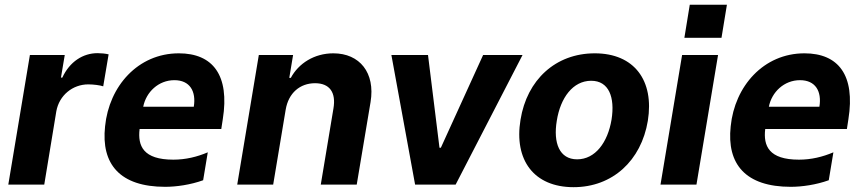

<svg xmlns="http://www.w3.org/2000/svg" viewBox="-20 -777 3635 808"><path d="M14.9 0H166.2L217 -308.6C229 -375.7 285.5 -421.9 351.6 -421.9C373.2 -421.9 401.3 -418.3 414.4 -413.7L437.1 -548.3C424 -551.5 405.9 -553.3 390.6 -553.3C329.5 -553.3 273.4 -517.8 242.2 -450.3H236.5L252.5 -545.5H105.8Z M732.6 -552.6C560.4 -552.6 438.9 -414.1 422.2 -245.4C404.8 -85.9 485.1 9.2 675.1 9.2C721.9 9.2 781.6 0.7 834.9 -18.5L854.4 -136C809.3 -116.8 761 -105.1 709.5 -105.1C582.7 -105.1 558.9 -163 567.5 -234H911.2L917.6 -275.6C947.1 -460.9 875.4 -552.6 732.6 -552.6ZM795.5 -327.8H582.7C594.8 -389.6 647 -439.6 713.8 -439.6C779.1 -439.6 806.1 -392.8 795.5 -327.8Z M978.3 0H1129.6L1182.2 -315.3C1193.9 -385.7 1242.5 -426.8 1305.8 -426.8C1367.2 -426.8 1394.9 -388.1 1383.2 -320.3L1329.9 0H1481.2L1539.4 -347.3C1560 -470.9 1493.6 -552.6 1382.8 -552.6C1302.2 -552.6 1236.2 -509.9 1203.8 -449.2H1197.4L1213.4 -545.5H1069.2Z M2179 -545.5H2013.1L1835.2 -155.2H1829.5L1781.2 -545.5H1627.1L1726.9 0H1897.4Z M2393.8 10.7C2558.2 10.7 2678.6 -101.6 2706.3 -268.5C2733.7 -438.2 2649.1 -552.6 2483 -552.6C2317.8 -552.6 2197.4 -440.7 2170.5 -273.1C2142.4 -103.7 2226.9 10.7 2393.8 10.7ZM2408.7 -106.5C2334.2 -106.5 2307.5 -175.4 2323.2 -269.2C2338.4 -365.4 2391 -437.1 2468 -437.1C2542.3 -437.1 2568.5 -367.9 2553.6 -273.8C2537.6 -177.6 2485.1 -106.5 2408.7 -106.5Z M2882.8 -757.1 2860.1 -617.9H3016.3L3039.1 -757.1ZM2759.6 0H2910.9L3001.8 -545.5H2850.5Z M3365.4 -552.6C3193.2 -552.6 3071.7 -414.1 3055 -245.4C3037.6 -85.9 3117.9 9.2 3307.9 9.2C3354.8 9.2 3414.4 0.7 3467.7 -18.5L3487.2 -136C3442.1 -116.8 3393.8 -105.1 3342.3 -105.1C3215.6 -105.1 3191.8 -163 3200.3 -234H3544L3550.4 -275.6C3579.9 -460.9 3508.2 -552.6 3365.4 -552.6ZM3428.3 -327.8H3215.6C3227.6 -389.6 3279.8 -439.6 3346.6 -439.6C3411.9 -439.6 3438.9 -392.8 3428.3 -327.8Z"/></svg>

Font: TID UI
Style: Bold Italic
Weight: 700
Italic angle: -9.39999°
Designer: The TID Project Authors
Foundry: Bakken & Bæck
Version: Version 1.001;hotconv 1.0.109;makeotfexe 2.5.65596